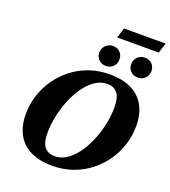

<svg xmlns="http://www.w3.org/2000/svg" viewBox="-177 -1138 1135 1281"><g transform="rotate(20 390.0 -497.5)"><path d="M239 -182Q239 -110 264.8 -80.2Q290.5 -50.5 336 -50.5Q374 -50.5 408.5 -69.8Q443 -89 472.5 -122.8Q502 -156.5 525.5 -200.2Q549 -244 566 -293.5Q583 -343 591.8 -394.2Q600.5 -445.5 600.5 -493Q600.5 -565 575 -594.8Q549.5 -624.5 504 -624.5Q466 -624.5 431.5 -605.2Q397 -586 367.5 -552.2Q338 -518.5 314.2 -474.8Q290.5 -431 273.8 -381.5Q257 -332 248 -280.8Q239 -229.5 239 -182ZM780 -424.5Q780 -356 759.2 -291.2Q738.5 -226.5 699.8 -171Q661 -115.5 606.8 -73.5Q552.5 -31.5 485.8 -8.2Q419 15 342.5 15Q250 15 187 -16.5Q124 -48 92 -107.5Q60 -167 60 -250.5Q60 -319 80.8 -383.8Q101.5 -448.5 140.2 -504Q179 -559.5 233 -601.5Q287 -643.5 353.8 -666.8Q420.5 -690 497.5 -690Q590.5 -690 653.2 -658.5Q716 -627 748 -567.5Q780 -508 780 -424.5ZM450.5 -733.5Q419.5 -733.5 400 -753.8Q380.5 -774 380.5 -802.5Q380.5 -822.5 389.8 -839Q399 -855.5 415.2 -865.2Q431.5 -875 453 -875Q484.5 -875 503.8 -854.8Q523 -834.5 523 -805Q523 -785.5 514 -769.2Q505 -753 488.8 -743.2Q472.5 -733.5 450.5 -733.5ZM677 -733.5Q646 -733.5 626.5 -753.8Q607 -774 607 -802.5Q607 -822.5 616.2 -839Q625.5 -855.5 642 -865.2Q658.5 -875 679.5 -875Q711 -875 730.5 -854.8Q750 -834.5 750 -805Q750 -785.5 740.8 -769.2Q731.5 -753 715.2 -743.2Q699 -733.5 677 -733.5ZM458.5 -938 480.5 -1010H775.5L753.5 -938Z"/></g></svg>

Font: Newsreader 24pt ExtraBold
Style: Italic
Weight: 800
Italic angle: -17°
Designer: Hugues Gentile
Foundry: Production Type
Version: Version 1.003